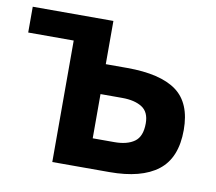

<svg xmlns="http://www.w3.org/2000/svg" viewBox="-66 -593 750 667"><g transform="rotate(10 309.5 -260.0)"><path d="M360 0H158.5V-428.5H-2V-519.5H282.5V-367H357.5Q475 -367 532 -325.5Q589 -284 589 -188.5Q589 -90 530.8 -45Q472.5 0 360 0ZM359 -105.5Q404 -105.5 429.5 -123.8Q455 -142 455 -188.5Q455 -228.5 429 -245Q403 -261.5 359 -261.5H282.5V-105.5Z"/></g></svg>

Font: Acari Sans
Style: Bold
Weight: 700
Designer: Alfredo Marco Pradil and Stefan Peev (font) & Cristiano Sobral (main changes)
Foundry: Alfredo Marco Pradil and Stefan Peev (font) & Cristiano Sobral (main changes)
Version: Version 1.063; ttfautohint (v1.8.3)